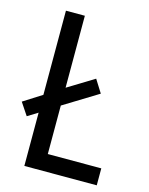

<svg xmlns="http://www.w3.org/2000/svg" viewBox="-109 -784 661 853"><g transform="rotate(15 221.0 -357.0)"><path d="M87 0H420V-78H174V-301L332 -398L295 -457L174 -383V-714H87V-327L2 -273L40 -216L87 -245Z"/></g></svg>

Font: Noto Sans Oriya Cond
Style: Regular
Weight: 400
Width: 3
Designer: Amélie Bonet and Sol Matas
Foundry: Google LLC
Version: Version 2.006